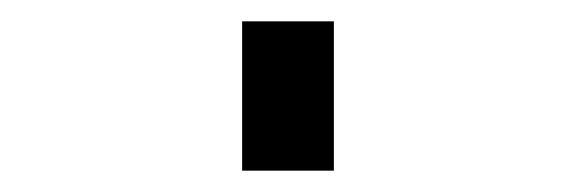

<svg xmlns="http://www.w3.org/2000/svg" viewBox="-20 60 540 180"><path d="M207 220V80H293V220Z"/></svg>

Font: Iosevka Curly Slab
Style: Bold
Weight: 700
Monospace: yes
Designer: Belleve Invis
Foundry: Belleve Invis
Version: Version 22.1.2; ttfautohint (v1.8.4)